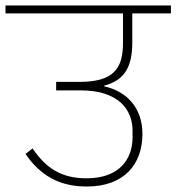

<svg xmlns="http://www.w3.org/2000/svg" viewBox="-40 -718 644 701"><path d="M277 -37C413 -37 480 -118 480 -229C480 -325 422 -385 340 -403V-405C418 -426 443 -477 443 -565V-669H584V-698H-20V-669H409V-561C409 -468 375 -419 250 -419H165V-388H255C393 -388 444 -317 444 -241V-217C444 -132 391 -68 279 -67C184 -66 127 -105 79 -176L53 -156C107 -78 175 -37 277 -37Z"/></svg>

Font: IBM Plex Devanagari ExtraLight
Style: Regular
Weight: 200
Designer: Mike Abbink, Paul van der Laan, Pieter van Rosmalen, Erin McLaughlin
Foundry: Bold Monday
Version: Version 1.0